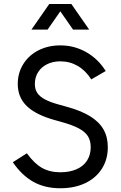

<svg xmlns="http://www.w3.org/2000/svg" viewBox="-20 -954 620 987"><path d="M45.9 -120.1 118.2 -166Q155.3 -114.3 195.3 -91.3Q235.4 -68.4 290 -68.4Q337.9 -68.4 373.5 -84Q409.2 -99.6 427.7 -128.9Q446.3 -158.2 446.3 -197.3Q446.3 -230.5 432.1 -253.4Q418 -276.4 385.3 -293.9Q352.5 -311.5 295.9 -327.1L260.7 -336.9Q163.1 -364.3 117.2 -409.2Q71.3 -454.1 71.3 -522.5Q71.3 -579.1 99.6 -624.5Q127.9 -669.9 177.7 -695.3Q227.5 -720.7 290 -720.7Q362.3 -720.7 423.3 -686Q484.4 -651.4 523.4 -588.9L449.2 -545.9Q419.9 -591.8 379.4 -615.2Q338.9 -638.7 290 -638.7Q252 -638.7 222.2 -624Q192.4 -609.4 175.8 -583Q159.2 -556.6 159.2 -522.5Q159.2 -495.1 171.4 -476.6Q183.6 -458 210.4 -443.4Q237.3 -428.7 284.2 -416L319.3 -406.2Q395.5 -385.7 442.4 -356.9Q489.3 -328.1 511.7 -289.1Q534.2 -250 534.2 -197.3Q534.2 -134.8 503.9 -86.9Q473.6 -39.1 418.5 -12.7Q363.3 13.7 290 13.7Q210.9 13.7 151.9 -19Q92.8 -51.8 45.9 -120.1ZM233.4 -933.6H316.4L224.6 -801.8H141.6ZM263.7 -933.6H346.7L438.5 -801.8H355.5Z"/></svg>

Font: Wanted Sans Variable
Style: Regular
Weight: 400
Designer: Original Design by Kil Hyung-jin and Kang Hanbin, Wanted Lab, Inc; Hangeul from Source Han Sans by Jang Soo-young and Ka
Foundry: Wanted Lab, Inc.
Version: Version 1.003;Glyphs 3.2 (3227)